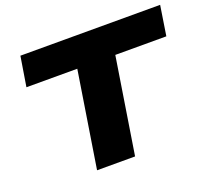

<svg xmlns="http://www.w3.org/2000/svg" viewBox="-120 -858 1110 1011"><g transform="rotate(-20 435.0 -352.5)"><path d="M260 0 345 -538H60L87 -705H870L844 -538H558L473 0Z"/></g></svg>

Font: Nunito Sans 10pt Expanded Black
Style: Italic
Weight: 900
Width: 7
Italic angle: -9°
Designer: Vernon Adams
Foundry: Vernon Adams
Version: Version 3.101;gftools[0.9.27]